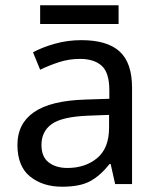

<svg xmlns="http://www.w3.org/2000/svg" viewBox="-20 -697 601 727"><path d="M288 -545Q386 -545 433 -502Q480 -459 480 -365V0H416L399 -76H395Q360 -32 321.5 -11Q283 10 215 10Q142 10 94 -28.5Q46 -67 46 -149Q46 -229 109 -272.5Q172 -316 303 -320L394 -323V-355Q394 -422 365 -448Q336 -474 283 -474Q241 -474 203 -461.5Q165 -449 132 -433L105 -499Q140 -518 188 -531.5Q236 -545 288 -545ZM314 -259Q214 -255 175.5 -227Q137 -199 137 -148Q137 -103 164.5 -82Q192 -61 235 -61Q303 -61 348 -98.5Q393 -136 393 -214V-262ZM429 -677V-606H132V-677Z"/></svg>

Font: Noto Sans Old Turkic
Style: Regular
Weight: 400
Designer: Monotype Design Team
Foundry: Monotype Imaging Inc.
Version: Version 2.003; ttfautohint (v1.8.4.7-5d5b)